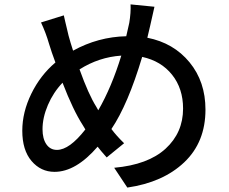

<svg xmlns="http://www.w3.org/2000/svg" viewBox="-20 -806 1040 871"><path d="M417 -321.3 425.8 -305.7Q486.3 -410.2 530.3 -553.7Q428.7 -546.9 340.8 -491.2Q381.8 -377 417 -321.3ZM367.2 -218.8 355.5 -238.3Q311.5 -306.6 263.7 -430.7Q221.7 -386.7 197.3 -329.6Q172.9 -272.5 172.9 -219.7Q172.9 -176.8 190.4 -151.4Q208 -126 238.3 -126Q294.9 -126 367.2 -218.8ZM572.3 -786.1 680.7 -775.4Q677.7 -762.7 661.1 -688.5Q648.4 -635.7 648.4 -634.8Q767.6 -611.3 839.8 -523.4Q912.1 -435.5 912.1 -308.6Q912.1 -161.1 815.9 -69.8Q719.7 21.5 557.6 44.9L498 -44.9Q651.4 -58.6 731 -131.3Q810.5 -204.1 810.5 -313.5Q810.5 -404.3 760.7 -466.8Q710.9 -529.3 625 -547.9Q560.5 -332 485.4 -220.7Q507.8 -190.4 543 -156.2L463.9 -91.8Q434.6 -125 422.9 -140.6Q324.2 -26.4 227.5 -26.4Q165 -26.4 123 -75.7Q81.1 -125 81.1 -212.9Q81.1 -296.9 122.1 -380.9Q163.1 -464.8 231.4 -522.5Q213.9 -569.3 202.1 -608.4Q188.5 -656.2 166 -704.1L269.5 -736.3Q272.5 -723.6 275.9 -708Q279.3 -692.4 284.2 -673.3Q289.1 -654.3 291 -644.5Q298.8 -615.2 311.5 -576.2Q424.8 -638.7 552.7 -641.6Q566.4 -701.2 566.4 -702.1Q574.2 -749 572.3 -786.1Z"/></svg>

Font: GenEi Gothic M SemiBold
Style: Regular
Weight: 500
Designer: o_tamon (Modified); [Source Han Sans]
Ryoko NISHIZUKA  (kana & ideographs); Paul D. Hunt (Latin, Greek & Cyrillic); Wenl
Version: Version 1.1a;Original Version 1.004